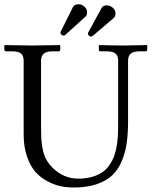

<svg xmlns="http://www.w3.org/2000/svg" viewBox="-20 -855 701 888"><path d="M500.5 -820.3Q514.2 -809.6 514.2 -792Q514.2 -778.8 506.3 -772L407.7 -688Q405.3 -686 400.9 -686Q396.5 -686 391.6 -689.9Q386.7 -693.8 386.7 -699.7Q386.7 -703.1 387.7 -704.1L450.2 -818.8Q457 -830.1 472.7 -830.1Q488.8 -830.1 500.5 -820.3ZM368.2 -826.2Q382.8 -815.4 382.8 -797.4Q382.8 -785.2 375.5 -778.3L281.2 -692.9Q278.3 -690.4 273.4 -690.4Q270 -690.4 265.6 -693.8Q259.8 -697.3 259.8 -704.1Q259.8 -707.5 260.7 -708.5L317.9 -823.2Q324.2 -835.4 344.7 -835.4Q355.5 -835.4 368.2 -826.2ZM320.8 12.2Q291 12.2 262.2 6.6Q233.4 1 200.9 -15.9Q168.5 -32.7 144.8 -58.8Q121.1 -85 105.2 -130.1Q89.4 -175.3 89.4 -233.9V-574.2Q89.4 -597.7 76.7 -607.7Q64 -617.7 34.7 -617.7H8.3Q0 -617.7 0 -626V-644.5L2 -646.5Q88.9 -644.5 127.9 -644.5L256.8 -646.5L258.8 -644.5V-626Q258.8 -617.7 251 -617.7H224.6Q194.8 -617.7 182.4 -606.9Q169.9 -596.2 169.9 -574.2V-267.1Q169.9 -234.9 170.9 -216.3Q171.9 -197.8 176.5 -170.2Q181.2 -142.6 192.6 -120.4Q204.1 -98.1 223.1 -79.1Q274.4 -28.8 342.3 -28.8Q377.4 -28.8 405.5 -36.9Q433.6 -44.9 452.6 -57.9Q471.7 -70.8 485.6 -90.8Q499.5 -110.8 507.1 -130.9Q514.6 -150.9 519.3 -177.5Q523.9 -204.1 525.1 -226.1Q526.4 -248 526.4 -275.4V-574.2Q526.4 -597.7 513.7 -607.7Q501 -617.7 471.7 -617.7H445.3Q437 -617.7 437 -626V-644.5L439 -646.5Q510.3 -644.5 549.3 -644.5L659.2 -646.5L661.1 -644.5V-626Q661.1 -617.7 653.3 -617.7H627Q597.2 -617.7 584.7 -606.9Q572.3 -596.2 572.3 -574.2V-293Q572.3 -236.3 565.9 -192.6Q559.6 -148.9 542.7 -109.1Q525.9 -69.3 498.3 -43.5Q470.7 -17.6 425.8 -2.7Q380.9 12.2 320.8 12.2Z"/></svg>

Font: Libertinage
Style: f
Weight: 400
Designer: OSP
Foundry: OSP
Version: Version 1.0; 2008; OFL relea